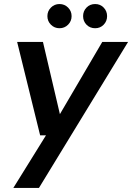

<svg xmlns="http://www.w3.org/2000/svg" viewBox="-20 -712 655 952"><path d="M46 220 208 -41H179L65 -504H193L277 -146L487 -504H615L173 220ZM275 -572Q250 -572 232.5 -589.5Q215 -607 215 -632Q215 -657 232.5 -674.5Q250 -692 275 -692Q300 -692 317.5 -674.5Q335 -657 335 -632Q335 -607 317.5 -589.5Q300 -572 275 -572ZM452 -572Q426 -572 409 -589.5Q392 -607 392 -632Q392 -657 409 -674.5Q426 -692 452 -692Q477 -692 494 -674.5Q511 -657 511 -632Q511 -607 494 -589.5Q477 -572 452 -572Z"/></svg>

Font: DM Sans SemiBold
Style: Italic
Weight: 600
Italic angle: -10°
Designer: Colophon Foundry, Jonny Pinhorn
Foundry: Colophon Foundry
Version: Version 4.004;gftools[0.9.30]